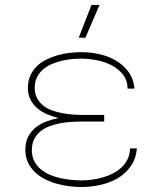

<svg xmlns="http://www.w3.org/2000/svg" viewBox="-20 -750 640 780"><path d="M83 -141.6Q83 -171.9 94 -193.8Q105 -215.8 123.8 -231.2Q142.6 -246.6 166.7 -255.9Q190.9 -265.1 217.3 -270.5Q193.4 -276.4 170.9 -286.1Q148.4 -295.9 131.3 -310.5Q114.3 -325.2 103.8 -345.2Q93.3 -365.2 93.3 -391.6Q93.3 -419.9 102.8 -441.9Q112.3 -463.9 128.9 -480.2Q145.5 -496.6 167.5 -507.6Q189.5 -518.6 213.6 -525.4Q237.8 -532.2 262.9 -535.2Q288.1 -538.1 311 -538.1Q346.7 -538.1 383.3 -530Q419.9 -522 450.4 -504.2Q481 -486.3 501.7 -458.3Q522.5 -430.2 526.4 -390.1H498.5Q497.6 -424.3 478.8 -447.8Q460 -471.2 432.1 -485.4Q404.3 -499.5 371.8 -505.6Q339.4 -511.7 311 -511.7Q292 -511.7 270.5 -509.8Q249 -507.8 228 -502.4Q207 -497.1 187.7 -488.5Q168.5 -480 153.6 -466.8Q138.7 -453.6 129.9 -435.3Q121.1 -417 121.1 -393.1Q121.1 -369.1 130.4 -351.6Q139.6 -334 154.8 -321.8Q169.9 -309.6 189.7 -302.2Q209.5 -294.9 231 -290.8Q252.4 -286.6 273.7 -284.9Q294.9 -283.2 313 -283.2H403.3V-256.3H313Q293.5 -256.3 270.8 -254.9Q248 -253.4 225.3 -249.3Q202.6 -245.1 181.6 -237.3Q160.6 -229.5 144.5 -216.6Q128.4 -203.6 118.9 -184.8Q109.4 -166 109.4 -140.1Q109.4 -115.2 118.9 -96.2Q128.4 -77.1 144.3 -63.5Q160.2 -49.8 180.9 -40.8Q201.7 -31.7 224.1 -26.6Q246.6 -21.5 269 -19.3Q291.5 -17.1 311 -17.1Q331.1 -17.1 353.3 -20Q375.5 -22.9 397.2 -29.1Q418.9 -35.2 438.7 -45.4Q458.5 -55.7 473.9 -70.1Q489.3 -84.5 498.5 -103.5Q507.8 -122.6 508.3 -147H536.1Q532.2 -104.5 511 -74.5Q489.7 -44.4 458 -25.9Q426.3 -7.3 387.7 1.2Q349.1 9.8 311 9.8Q287.6 9.8 261.7 6.6Q235.8 3.4 210.4 -3.7Q185.1 -10.7 162.1 -22.5Q139.2 -34.2 121.6 -51Q104 -67.9 93.5 -90.3Q83 -112.8 83 -141.6ZM351.6 -730H384.3L327.1 -596.7H299.8Z"/></svg>

Font: Roboto Mono Thin
Style: Regular
Weight: 250
Designer: Google
Version: Version 2.000985; 2015; ttfautohint (v1.3)